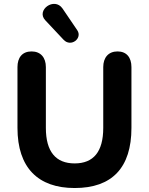

<svg xmlns="http://www.w3.org/2000/svg" viewBox="-20 -937 750 967"><path d="M356 10C544 10 642 -92 642 -293V-599C642 -647 618 -678 572 -678C526 -678 500 -647 500 -599V-293C500 -173 451 -114 356 -114C261 -114 211 -173 211 -293V-599C211 -647 185 -678 139 -678C92 -678 68 -647 68 -599V-293C68 -92 172 10 356 10ZM208 -835 300 -737C337 -697 397 -744 369 -785L295 -894C254 -954 160 -886 208 -835Z"/></svg>

Font: SN Pro
Style: Bold
Weight: 700
Designer: Tobias Whetton
Foundry: Supernotes
Version: Version 1.003;Glyphs 3.3 (3324)